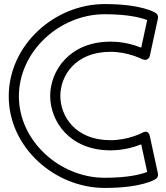

<svg xmlns="http://www.w3.org/2000/svg" viewBox="-20 -885 819 945"><path d="M681 -593.1 695.5 -590.1C706.2 -591.2 715.2 -599.2 717.4 -609.7L757.4 -794.7C759.4 -804 755.6 -815 747 -820.7C742.1 -824 677.6 -865 495 -865C248.2 -865 23 -663.3 23 -411C23 -159.5 249.4 40 495 40C677.1 40 741.2 -0.4 747.3 -4.5C754.5 -9.6 759.7 -20 757.4 -30.3L717.4 -215.3C710.4 -247.8 685.6 -234.1 681.9 -232.4C679.4 -231.1 612.1 -195 524 -195C349.1 -195 277 -314.3 277 -413C277 -510.6 349.1 -630 524 -630C611.2 -630 679.7 -593.8 681 -593.1ZM524 -145C589.1 -145 643.6 -162.1 675.1 -174.5L704.4 -38.9C677.3 -28.1 615 -10 495 -10C274.6 -10 73 -190.5 73 -411C73 -632.7 273.8 -815 495 -815C615.4 -815 678.5 -796.4 704.4 -786.1L675.1 -650.5C641.6 -663.7 589 -680 524 -680C320.9 -680 227 -535.4 227 -413C227 -289.7 320.9 -145 524 -145Z"/></svg>

Font: Hussar Ekologiczny
Style: Regular
Weight: 400
Foundry: Cannot Into Space Fonts
Version: Version 0.97